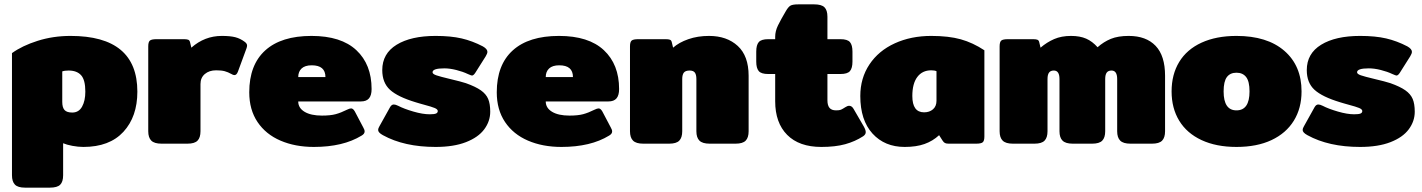

<svg xmlns="http://www.w3.org/2000/svg" viewBox="-20 -660 6534 882"><path d="M35 145V-416Q82 -450 153 -472.5Q224 -495 304 -495Q611 -495 611 -239Q611 -124 547 -54.5Q483 15 363 15Q339 15 312.5 10Q286 5 270 -2V145Q270 175 256.5 188.5Q243 202 209 202H95Q62 202 48.5 188Q35 174 35 145ZM372 -239Q372 -293 352.5 -314.5Q333 -336 295 -336Q277 -336 266 -332V-192Q266 -166 276.5 -154.5Q287 -143 312 -143Q342 -143 357 -170Q372 -197 372 -239Z M661 -57V-447Q661 -467 668.5 -473.5Q676 -480 699 -480H825Q838 -480 844.5 -477.5Q851 -475 853 -466L859 -441Q920 -495 999 -495Q1038 -495 1061 -489Q1084 -483 1104 -468Q1115 -460 1115 -451Q1115 -445 1112 -437L1073 -331Q1067 -315 1057 -315Q1051 -315 1043 -320Q1027 -329 1012 -333Q997 -337 973 -337Q941 -337 921 -320Q901 -303 901 -274V-57Q901 -28 887.5 -14Q874 0 841 0H722Q689 0 675 -14Q661 -28 661 -57Z M1125 -236Q1125 -362 1198.5 -428.5Q1272 -495 1411 -495Q1547 -495 1617 -429.5Q1687 -364 1687 -251Q1687 -222 1675 -208Q1663 -194 1638 -194H1350Q1350 -164 1379 -146.5Q1408 -129 1459 -129Q1498 -129 1522 -135.5Q1546 -142 1574 -156Q1586 -162 1593 -162Q1602 -162 1610 -148L1649 -74Q1655 -64 1655 -56Q1655 -45 1641 -37Q1556 15 1422 15Q1336 15 1268.5 -14Q1201 -43 1163 -99.5Q1125 -156 1125 -236ZM1475 -306Q1475 -360 1412 -360Q1381 -360 1365.5 -345.5Q1350 -331 1350 -306Z M1739 -39Q1717 -51 1717 -63Q1717 -70 1723 -80L1772 -168Q1779 -180 1789 -180Q1797 -180 1809 -174Q1836 -160 1879 -147.5Q1922 -135 1954 -135Q1975 -135 1983 -138.5Q1991 -142 1991 -150Q1991 -158 1976.5 -164Q1962 -170 1928 -179Q1918 -182 1908.5 -184.5Q1899 -187 1890 -190Q1807 -215 1771.5 -247.5Q1736 -280 1736 -338Q1736 -414 1802 -454.5Q1868 -495 1981 -495Q2051 -495 2100.5 -483.5Q2150 -472 2198 -447Q2219 -435 2219 -422Q2219 -414 2211 -401L2163 -325Q2155 -313 2148 -313Q2145 -313 2129 -320Q2106 -331 2076 -338.5Q2046 -346 2021 -346Q1967 -346 1967 -328Q1967 -320 1984.5 -314Q2002 -308 2044 -298Q2099 -285 2120 -278Q2165 -262 2189 -245Q2213 -228 2222.5 -205.5Q2232 -183 2232 -147Q2232 -103 2204.5 -66Q2177 -29 2120.5 -7Q2064 15 1981 15Q1837 15 1739 -39Z M2262 -236Q2262 -362 2335.5 -428.5Q2409 -495 2548 -495Q2684 -495 2754 -429.5Q2824 -364 2824 -251Q2824 -222 2812 -208Q2800 -194 2775 -194H2487Q2487 -164 2516 -146.5Q2545 -129 2596 -129Q2635 -129 2659 -135.5Q2683 -142 2711 -156Q2723 -162 2730 -162Q2739 -162 2747 -148L2786 -74Q2792 -64 2792 -56Q2792 -45 2778 -37Q2693 15 2559 15Q2473 15 2405.5 -14Q2338 -43 2300 -99.5Q2262 -156 2262 -236ZM2612 -306Q2612 -360 2549 -360Q2518 -360 2502.5 -345.5Q2487 -331 2487 -306Z M2874 -57V-447Q2874 -467 2881.5 -473.5Q2889 -480 2912 -480H3038Q3051 -480 3057.5 -477.5Q3064 -475 3066 -466L3072 -441Q3099 -465 3142 -480Q3185 -495 3237 -495Q3319 -495 3369 -449Q3419 -403 3419 -312V-57Q3419 -28 3405.5 -14Q3392 0 3359 0H3240Q3207 0 3193 -14Q3179 -28 3179 -57V-297Q3179 -317 3172 -326.5Q3165 -336 3148 -336Q3129 -336 3121.5 -326.5Q3114 -317 3114 -297V-57Q3114 -28 3100.5 -14Q3087 0 3054 0H2935Q2902 0 2888 -14Q2874 -28 2874 -57Z M3541 -195V-320H3509Q3477 -320 3465.5 -333.5Q3454 -347 3454 -377V-423Q3454 -453 3465.5 -466.5Q3477 -480 3509 -480H3541V-491Q3541 -517 3554 -543.5Q3567 -570 3590 -609Q3601 -628 3611 -634Q3621 -640 3648 -640H3720Q3754 -640 3767.5 -626.5Q3781 -613 3781 -583V-480H3841Q3873 -480 3884.5 -466.5Q3896 -453 3896 -423V-377Q3896 -347 3884.5 -333.5Q3873 -320 3841 -320H3781V-199Q3781 -176 3790.5 -164.5Q3800 -153 3821 -153Q3836 -153 3843 -156Q3850 -159 3864 -168Q3873 -174 3881 -174Q3893 -174 3901 -160L3948 -79Q3957 -63 3957 -53Q3957 -42 3945 -34Q3908 -10 3862.5 2.5Q3817 15 3753 15Q3651 15 3596 -40.5Q3541 -96 3541 -195Z M3932 -219Q3932 -301 3974 -364Q4016 -427 4090.5 -461Q4165 -495 4258 -495Q4338 -495 4393.5 -479.5Q4449 -464 4502 -429V-33Q4502 -13 4494.5 -6.5Q4487 0 4464 0H4338Q4327 0 4321 -3Q4315 -6 4310 -14L4294 -39Q4265 -12 4227 1.5Q4189 15 4136 15Q4044 15 3988 -46.5Q3932 -108 3932 -219ZM4282 -197V-333Q4273 -337 4258 -337Q4217 -337 4194 -306.5Q4171 -276 4171 -219Q4171 -144 4225 -144Q4250 -144 4266 -158Q4282 -172 4282 -197Z M4572 -57V-447Q4572 -467 4579.5 -473.5Q4587 -480 4610 -480H4726Q4739 -480 4745.5 -477.5Q4752 -475 4754 -466L4760 -441Q4789 -466 4822.5 -480.5Q4856 -495 4900 -495Q4941 -495 4969.5 -482.5Q4998 -470 5022 -443Q5050 -468 5083 -481.5Q5116 -495 5165 -495Q5245 -495 5288.5 -449.5Q5332 -404 5332 -312V-57Q5332 -28 5318.5 -14Q5305 0 5272 0H5173Q5140 0 5126 -14Q5112 -28 5112 -57V-297Q5112 -336 5086 -336Q5071 -336 5064 -326.5Q5057 -317 5057 -297V-57Q5057 -28 5043.5 -14Q5030 0 4997 0H4908Q4875 0 4861 -14Q4847 -28 4847 -57V-297Q4847 -336 4821 -336Q4806 -336 4799 -326.5Q4792 -317 4792 -297V-57Q4792 -28 4778.5 -14Q4765 0 4732 0H4633Q4600 0 4586 -14Q4572 -28 4572 -57Z M5362 -240Q5362 -318 5397 -375.5Q5432 -433 5499.5 -464Q5567 -495 5660 -495Q5801 -495 5880 -426.5Q5959 -358 5959 -240Q5959 -163 5923.5 -105.5Q5888 -48 5821 -16.5Q5754 15 5660 15Q5567 15 5499.5 -16.5Q5432 -48 5397 -105.5Q5362 -163 5362 -240ZM5720 -240Q5720 -286 5704.5 -306Q5689 -326 5660 -326Q5631 -326 5616 -306Q5601 -286 5601 -240Q5601 -153 5660 -153Q5720 -153 5720 -240Z M5986 -39Q5964 -51 5964 -63Q5964 -70 5970 -80L6019 -168Q6026 -180 6036 -180Q6044 -180 6056 -174Q6083 -160 6126 -147.5Q6169 -135 6201 -135Q6222 -135 6230 -138.5Q6238 -142 6238 -150Q6238 -158 6223.5 -164Q6209 -170 6175 -179Q6165 -182 6155.5 -184.5Q6146 -187 6137 -190Q6054 -215 6018.5 -247.5Q5983 -280 5983 -338Q5983 -414 6049 -454.5Q6115 -495 6228 -495Q6298 -495 6347.5 -483.5Q6397 -472 6445 -447Q6466 -435 6466 -422Q6466 -414 6458 -401L6410 -325Q6402 -313 6395 -313Q6392 -313 6376 -320Q6353 -331 6323 -338.5Q6293 -346 6268 -346Q6214 -346 6214 -328Q6214 -320 6231.5 -314Q6249 -308 6291 -298Q6346 -285 6367 -278Q6412 -262 6436 -245Q6460 -228 6469.5 -205.5Q6479 -183 6479 -147Q6479 -103 6451.5 -66Q6424 -29 6367.5 -7Q6311 15 6228 15Q6084 15 5986 -39Z"/></svg>

Font: Mitr
Style: Bold
Weight: 700
Designer: Thanarat Vachiruckul
Foundry: Cadson Demak
Version: Version 1.003